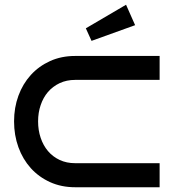

<svg xmlns="http://www.w3.org/2000/svg" viewBox="-20 -787 730 807"><path d="M650.9 0H295.9Q237.8 0 190.4 -21.5Q143.1 -43 109.4 -80.3Q75.7 -117.7 57.4 -168.2Q39.1 -218.8 39.1 -276.9Q39.1 -334.5 57.4 -384.5Q75.7 -434.6 109.4 -471.7Q143.1 -508.8 190.4 -530.3Q237.8 -551.8 295.9 -551.8H650.9V-451.2H295.9Q259.8 -451.2 230.7 -437.5Q201.7 -423.8 181.6 -400.4Q161.6 -377 150.9 -345.2Q140.1 -313.5 140.1 -276.9Q140.1 -239.7 150.9 -207.8Q161.6 -175.8 181.6 -152.1Q201.7 -128.4 230.7 -114.7Q259.8 -101.1 295.9 -101.1H650.9ZM547.9 -681.2 364.7 -615.2 340.8 -668 509.8 -767.1Z"/></svg>

Font: Bruno Ace SC
Style: Regular
Weight: 400
Designer: Astigmatic (AOETI)
Foundry: Astigmatic (AOETI)
Version: Version 1.000